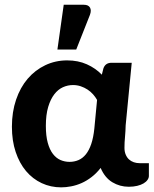

<svg xmlns="http://www.w3.org/2000/svg" viewBox="-20 -779 647 806"><path d="M30 0ZM520.5 5Q483 5 451.5 -14Q420 -33 402.5 -74Q385 -51.5 364.5 -35.8Q344 -20 322.5 -10.5Q301 -1 279 3.2Q257 7.5 237 7.5Q193 7.5 155 -10.2Q117 -28 89.2 -61Q61.5 -94 45.8 -141Q30 -188 30 -247Q30 -309 47.5 -360.5Q65 -412 96.2 -448.5Q127.5 -485 170 -505.2Q212.5 -525.5 262 -525.5Q308 -525.5 344.8 -509Q381.5 -492.5 407.5 -465.5L414 -491.5Q422 -515.5 448.5 -515.5H533L507.5 -252.5Q507 -228.5 504.8 -204.8Q502.5 -181 502.5 -158.5Q502.5 -142 507.8 -129.8Q513 -117.5 521.5 -109.8Q530 -102 541.5 -98Q553 -94 566 -94H605V-40.5Q605 -32 599.2 -23.8Q593.5 -15.5 582.5 -9Q571.5 -2.5 555.8 1.2Q540 5 520.5 5ZM272 -99.5Q292 -99.5 309.5 -107Q327 -114.5 340.5 -131.2Q354 -148 363 -174.5Q372 -201 376 -239L387.5 -359.5Q380.5 -372 370.5 -383.2Q360.5 -394.5 347.5 -403Q334.5 -411.5 319 -416.8Q303.5 -422 286.5 -422Q264.5 -422 244 -412.8Q223.5 -403.5 207.8 -383Q192 -362.5 182.2 -329.8Q172.5 -297 172.5 -250.5Q172.5 -208.5 180.5 -179.5Q188.5 -150.5 202.2 -132.8Q216 -115 234 -107.2Q252 -99.5 272 -99.5ZM221 -571 247.5 -759H332Q351 -759 357.8 -747.2Q364.5 -735.5 357.5 -716.5L300 -571Z"/></svg>

Font: Lato Heavy
Style: Regular
Weight: 800
Designer: Lukasz Dziedzic
Foundry: tyPoland Lukasz Dziedzic
Version: Version 2.007; 2014-02-27